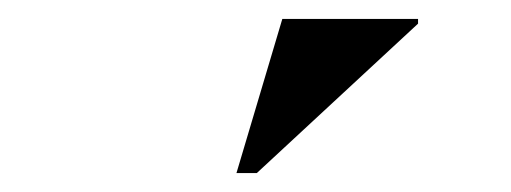

<svg xmlns="http://www.w3.org/2000/svg" viewBox="-20 -752 540 203"><path d="M230 -569 278.5 -732H422V-727L251.5 -569Z"/></svg>

Font: Newsreader Display ExtraBold
Style: Regular
Weight: 800
Designer: Hugues Gentile
Foundry: Production Type
Version: Version 1.001